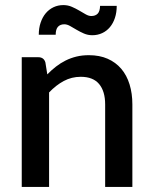

<svg xmlns="http://www.w3.org/2000/svg" viewBox="-20 -735 601 755"><path d="M166 -442.5Q182.5 -459.5 200.2 -473.2Q218 -487 238 -497Q258 -507 280.5 -512.5Q303 -518 329.5 -518Q371.5 -518 403.2 -504Q435 -490 456.8 -464.5Q478.5 -439 489.5 -403.2Q500.5 -367.5 500.5 -324.5V0H393.5V-324.5Q393.5 -376 369.8 -404.5Q346 -433 297.5 -433Q261.5 -433 230.8 -416.5Q200 -400 173 -371.5V0H65.5V-510H130.5Q152.5 -510 158.5 -489.5ZM339 -672Q355 -672 364 -681.2Q373 -690.5 373.5 -712H439Q439 -686 432 -664.8Q425 -643.5 412.2 -628.2Q399.5 -613 381.8 -604.8Q364 -596.5 343 -596.5Q325.5 -596.5 310 -603.2Q294.5 -610 281 -618Q267.5 -626 255.5 -632.8Q243.5 -639.5 233 -639.5Q217 -639.5 208 -629.8Q199 -620 199 -598.5H132.5Q132.5 -624.5 139.8 -646Q147 -667.5 159.8 -682.8Q172.5 -698 190.2 -706.5Q208 -715 229 -715Q247 -715 262.5 -708.2Q278 -701.5 291.5 -693.5Q305 -685.5 316.8 -678.8Q328.5 -672 339 -672Z"/></svg>

Font: Lato SemiBold
Style: Regular
Weight: 600
Designer: Lukasz Dziedzic with Adam Twardoch and Botio Nikoltchev
Foundry: tyPoland Lukasz Dziedzic
Version: Version 2.015; 2015-08-06; http://www.latofonts.com/